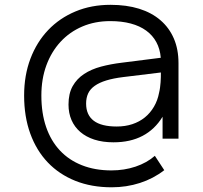

<svg xmlns="http://www.w3.org/2000/svg" viewBox="-20 -575 840 796"><path d="M654 -91Q622 -38.5 571.2 -11.8Q520.5 15 450.5 15Q406 15 371.2 3.8Q336.5 -7.5 312.8 -28Q289 -48.5 276.5 -77.2Q264 -106 264 -141.5Q264 -187 281.2 -217.8Q298.5 -248.5 328.5 -268.2Q358.5 -288 398.8 -298.8Q439 -309.5 484.5 -315L646.5 -335.5Q643.5 -372 628.2 -400.2Q613 -428.5 586.2 -448Q559.5 -467.5 522 -477.5Q484.5 -487.5 437 -487.5Q373.5 -487.5 321 -465Q268.5 -442.5 230.8 -401.5Q193 -360.5 172.2 -304Q151.5 -247.5 151.5 -179Q151.5 -106 171.2 -48.5Q191 9 228.5 49Q266 89 320 110.2Q374 131.5 442 131.5Q495 131.5 542 115.8Q589 100 622 71L661 130.5Q616 165.5 560.2 183.5Q504.5 201.5 443 201.5Q359.5 201.5 292.5 174.8Q225.5 148 178.2 98.5Q131 49 105.5 -21.2Q80 -91.5 80 -179Q80 -262.5 106.2 -331.8Q132.5 -401 179.8 -450.5Q227 -500 292.8 -527.5Q358.5 -555 438 -555Q504.5 -555 556.8 -538.8Q609 -522.5 645.2 -491.2Q681.5 -460 700.8 -415.2Q720 -370.5 720 -313.5V0H654ZM491 -255.5Q450 -250.5 420.8 -241.5Q391.5 -232.5 372.8 -219.2Q354 -206 345.5 -187.8Q337 -169.5 337 -145.5Q337 -98.5 368.5 -74.5Q400 -50.5 464 -50.5Q499 -50.5 528.5 -60.2Q558 -70 580.5 -88.2Q603 -106.5 618.2 -132.5Q633.5 -158.5 639.5 -190.5Q642 -200.5 643.5 -211.8Q645 -223 645.8 -234Q646.5 -245 646.8 -255.2Q647 -265.5 647 -274.5Z"/></svg>

Font: Vela Sans
Style: Regular
Weight: 400
Designer: Principal design: Mikhail Sharanda - project Manrope.
Design modification: Ravid Balaliev
Foundry: Mikhail Sharanda
Version: Version 1.001;August 23, 2023;FontCreator 14.0.0.2901 64-bit